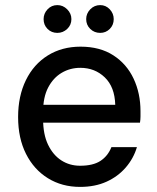

<svg xmlns="http://www.w3.org/2000/svg" viewBox="-20 -721 617 753"><path d="M294 12Q223 12 168 -22Q113 -56 82 -117.5Q51 -179 51 -262Q51 -344 81.5 -406.5Q112 -469 167.5 -503.5Q223 -538 296 -538Q372 -538 424.5 -504Q477 -470 504 -412.5Q531 -355 531 -285Q531 -275 531 -264Q531 -253 529 -240H124V-310H432Q430 -380 391 -417.5Q352 -455 295 -455Q255 -455 222 -435.5Q189 -416 169 -378Q149 -340 149 -282V-254Q149 -194 168.5 -153.5Q188 -113 220.5 -92Q253 -71 294 -71Q345 -71 374 -90Q403 -109 417 -144H517Q504 -100 473.5 -64.5Q443 -29 398 -8.5Q353 12 294 12ZM205 -592Q182 -592 166.5 -607.5Q151 -623 151 -646Q151 -668 166.5 -684.5Q182 -701 205 -701Q227 -701 243.5 -684.5Q260 -668 260 -646Q260 -623 243.5 -607.5Q227 -592 205 -592ZM373 -592Q350 -592 334 -607.5Q318 -623 318 -646Q318 -668 334 -684.5Q350 -701 373 -701Q395 -701 410.5 -684.5Q426 -668 426 -646Q426 -623 410.5 -607.5Q395 -592 373 -592Z"/></svg>

Font: DM Sans 9pt Medium
Style: Regular
Weight: 500
Version: Version 4.004;gftools[0.9.30]